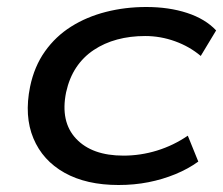

<svg xmlns="http://www.w3.org/2000/svg" viewBox="-20 -520 638 549"><path d="M319 9Q227 9 164.5 -26Q102 -61 75.5 -124.5Q49 -188 66 -272Q78 -330 108.5 -373Q139 -416 183.5 -444Q228 -472 283 -486Q338 -500 398 -500Q463 -500 515 -483Q567 -466 598 -433L554 -360Q522 -387 480.5 -402Q439 -417 395 -417Q352 -417 315 -407Q278 -397 248 -377Q218 -357 198 -327Q178 -297 169 -256Q152 -172 197.5 -123.5Q243 -75 333 -75Q382 -75 429 -89.5Q476 -104 517 -132L547 -58Q518 -37 481.5 -22Q445 -7 404.5 1Q364 9 319 9Z"/></svg>

Font: Nunito Sans 10pt Expanded Medium
Style: Italic
Weight: 500
Width: 7
Italic angle: -9°
Designer: Vernon Adams
Foundry: Vernon Adams
Version: Version 3.101;gftools[0.9.27]